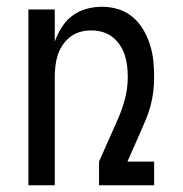

<svg xmlns="http://www.w3.org/2000/svg" viewBox="-20 -548 540 568"><path d="M64 0V-520H142V-425Q150 -447 162.5 -467Q175 -487 193.5 -501Q212 -515 235 -521.5Q258 -528 281 -528Q306 -528 329.5 -521Q353 -514 372 -498Q391 -482 403.5 -461Q416 -440 423.5 -416.5Q431 -393 433.5 -368.5Q436 -344 436 -320Q436 -299 433.5 -277.5Q431 -256 425.5 -235.5Q420 -215 412 -195.5Q404 -176 395 -156L357 -70H436V0H273V-70L324 -185Q339 -217 348.5 -251Q358 -285 358 -320Q358 -337 356 -353.5Q354 -370 349 -385.5Q344 -401 334.5 -415Q325 -429 312 -439Q299 -449 283 -453.5Q267 -458 250 -458Q233 -458 217 -453.5Q201 -449 188 -439Q175 -429 165.5 -415Q156 -401 151 -385.5Q146 -370 144 -353.5Q142 -337 142 -320V0Z"/></svg>

Font: Iosevka Custom
Style: Regular
Weight: 400
Monospace: yes
Designer: Belleve Invis
Foundry: Belleve Invis
Version: Version 32.5.0; ttfautohint (v1.8.4)